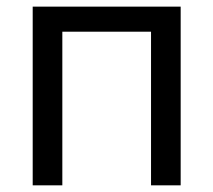

<svg xmlns="http://www.w3.org/2000/svg" viewBox="-20 -556 640 576"><path d="M167 0H78.1V-536.1H522V0H433.1V-460.9H167Z"/></svg>

Font: Droid Sans Mono
Style: Regular
Weight: 400
Monospace: yes
Foundry: Ascender Corporation
Version: Version 1.00 build 112